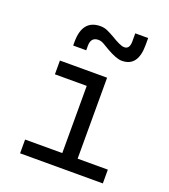

<svg xmlns="http://www.w3.org/2000/svg" viewBox="-142 -883 869 986"><g transform="rotate(20 293.0 -390.5)"><path d="M82 0V-75.2H285.2V-442.4H111.3V-517.6H369.1V-75.2H534.2V0ZM148.9 -613.3V-632.8Q148.9 -754.9 247.6 -754.9Q268.1 -754.9 286.4 -746.6Q304.7 -738.3 324.2 -727.1Q349.1 -711.9 367.4 -703.4Q385.7 -694.8 397.9 -694.8Q427.2 -694.8 427.2 -737.3V-781.2H497.6V-742.2Q497.6 -625 409.7 -625Q394 -625 373 -633.1Q352.1 -641.1 326.2 -655.8Q309.6 -665.5 293.2 -675.3Q276.9 -685.1 261.2 -685.1Q220.2 -685.1 220.2 -637.7V-613.3Z"/></g></svg>

Font: Cascadia Code PL SemiLight
Style: Regular
Weight: 350
Monospace: yes
Designer: Aaron Bell
Foundry: Saja Typeworks
Version: Version 2404.023; ttfautohint (v1.8.4)